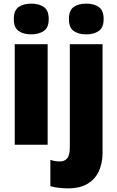

<svg xmlns="http://www.w3.org/2000/svg" viewBox="-20 -796 645 1056"><path d="M152 -776Q194 -776 221 -757.5Q248 -739 248 -691Q248 -644 220.5 -625.5Q193 -607 152 -607Q109 -607 82.5 -625.5Q56 -644 56 -691Q56 -739 82.5 -757.5Q109 -776 152 -776ZM242 -553V0H61V-553ZM359 -691Q359 -739 385 -757.5Q411 -776 454 -776Q497 -776 523.5 -757.5Q550 -739 550 -691Q550 -644 523 -625.5Q496 -607 454 -607Q412 -607 385.5 -625.5Q359 -644 359 -691ZM353 240Q331 240 304 237Q277 234 257 228V83Q271 88 283.5 90Q296 92 311 92Q334 92 349 75.5Q364 59 364 15V-553H544V45Q544 101 524 145Q504 189 462 214.5Q420 240 353 240Z"/></svg>

Font: Noto Sans Gurmukhi SemiCondensed Black
Style: Regular
Weight: 900
Width: 4
Designer: Jelle Bosma - Monotype Design Team
Foundry: Monotype Imaging Inc.
Version: Version 2.004; ttfautohint (v1.8.4.7-5d5b)